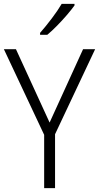

<svg xmlns="http://www.w3.org/2000/svg" viewBox="-20 -967 509 987"><path d="M235 -337 407 -714H469L263 -277V0H207V-274L0 -714H62ZM363 -939Q348 -918 324 -890Q300 -862 273 -834.5Q246 -807 223 -788H186V-798Q215 -831 246 -872Q277 -913 297 -947H363Z"/></svg>

Font: Noto Sans Sinhala SemiCondensed Light
Style: Regular
Weight: 300
Width: 4
Designer: Jelle Bosma - Monotype Design Team
Foundry: Monotype Imaging Inc.
Version: Version 2.006; ttfautohint (v1.8.4.7-5d5b)